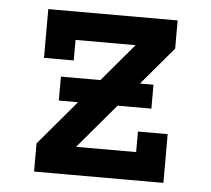

<svg xmlns="http://www.w3.org/2000/svg" viewBox="-44 -577 687 624"><g transform="rotate(5 300.0 -265.0)"><path d="M89 0V-92L382 -438H186V-371H89V-530H511V-438L218 -92H414V-159H511V0ZM149 -237V-315H451V-237Z"/></g></svg>

Font: Iosevka Slab Semibold Extended
Style: Regular
Weight: 600
Width: 7
Monospace: yes
Designer: Belleve Invis
Foundry: Belleve Invis
Version: Version 11.1.0; ttfautohint (v1.8.3)